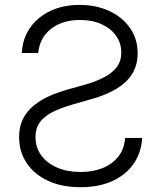

<svg xmlns="http://www.w3.org/2000/svg" viewBox="-20 -758 663 790"><path d="M311.5 12.2Q233.4 12.2 176.5 -14.6Q119.6 -41.5 89.1 -88.1Q58.6 -134.8 58.6 -193.8Q58.6 -237.3 74.7 -269Q90.8 -300.8 118.9 -323.7Q147 -346.7 182.6 -362.5Q218.3 -378.4 256.8 -389.2L334.5 -411.1Q373.5 -422.4 406.5 -439Q439.5 -455.6 459.2 -480.5Q479 -505.4 479 -541.5Q479 -580.6 457.5 -610.8Q436 -641.1 397.9 -658.4Q359.9 -675.8 309.6 -675.8Q236.8 -675.8 189.9 -639.2Q143.1 -602.5 137.2 -540H69.8Q72.3 -597.7 102.8 -642.3Q133.3 -687 186 -712.4Q238.8 -737.8 307.6 -737.8Q376 -737.8 429.9 -712.6Q483.9 -687.5 515.1 -642.6Q546.4 -597.7 546.4 -538.6Q546.4 -469.2 499.5 -423.6Q452.6 -377.9 362.3 -352.1L277.3 -327.6Q230 -314 195.8 -296.6Q161.6 -279.3 143.8 -254.6Q126 -230 126 -194.3Q126 -151.4 149.7 -118.9Q173.3 -86.4 215.3 -68.4Q257.3 -50.3 311.5 -50.3Q362.8 -50.3 402.8 -66.7Q442.9 -83 467.3 -114.3Q491.7 -145.5 494.6 -190.4H564.9Q561.5 -129.9 529.8 -84.2Q498 -38.6 442.6 -13.2Q387.2 12.2 311.5 12.2Z"/></svg>

Font: Inter 18pt Light
Style: Regular
Weight: 300
Designer: Rasmus Andersson
Foundry: rsms
Version: Version 4.001;git-66647c0bb